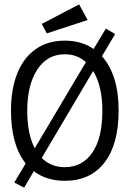

<svg xmlns="http://www.w3.org/2000/svg" viewBox="-20 -812 590 874"><path d="M90 42 45 19 97 -68Q30 -152 30 -308Q30 -406 58.5 -477.5Q87 -549 142 -588Q197 -627 275 -627Q351 -627 406 -589L462 -682L504 -657L444 -556Q520 -471 520 -308Q520 -156 456 -72.5Q392 11 275 11Q191 11 134 -33ZM104 -308Q104 -203 138 -137L371 -529Q331 -565 275 -565Q195 -565 149.5 -495Q104 -425 104 -308ZM275 -51Q355 -51 400.5 -117.5Q446 -184 446 -308Q446 -420 404 -489L170 -93Q212 -51 275 -51ZM193 -660 170 -703 340 -792 379 -721Z"/></svg>

Font: Inconsolata SemiExpanded
Style: Regular
Weight: 400
Width: 6
Monospace: yes
Designer: Raph Levien, Cyreal, Brenton Simpson
Foundry: Raph Levien, Cyreal, Google
Version: Version 3.000; ttfautohint (v1.8.2.53-6de2)